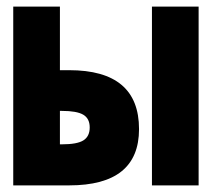

<svg xmlns="http://www.w3.org/2000/svg" viewBox="-20 -560 640 580"><path d="M20 0V-540H161V-348H189Q400 -348 400 -170Q400 0 189 0ZM439 0V-540H580V0ZM161 -124H167Q213 -124 232 -136Q251 -148 251 -175Q251 -202 231.5 -213.5Q212 -225 167 -225H161Z"/></svg>

Font: Geist Mono UltraBlack
Style: Regular
Weight: 900
Monospace: yes
Designer: Basement.studio, Andrés Briganti, Mateo Zaragoza
Foundry: Basement.studio, Vercel, Andrés Briganti, Guido Ferreyra, Mateo Zaragoza
Version: Version 1.400; ttfautohint (v1.8.4.7-5d5b)